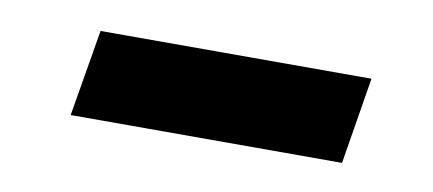

<svg xmlns="http://www.w3.org/2000/svg" viewBox="-29 -413 514 228"><g transform="rotate(10 228.5 -299.0)"><path d="M405.8 -351.1 388.7 -246.6H61.5L79.1 -351.1Z"/></g></svg>

Font: Inter 20pt SemiBold
Style: Italic
Weight: 600
Italic angle: -9.3988°
Version: Version 4.001;git-66647c0bb